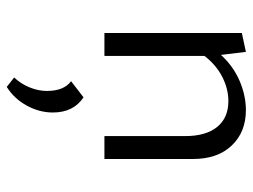

<svg xmlns="http://www.w3.org/2000/svg" viewBox="-110 -350 750 570"><g transform="rotate(90 265.0 -65.0)"><path d="M280 -368Q244 -368 208.5 -350Q173 -332 146 -297V0H78V-408L134 -420L143 -346Q177 -383 220.5 -401.5Q264 -420 307 -420Q372 -420 412 -378Q452 -336 452 -263V0H384V-240Q384 -301 357 -334.5Q330 -368 280 -368ZM250 171Q250 120 221 99L269 62Q314 92 314 153Q314 193 293.5 230.5Q273 268 238 290L210 268Q229 248 239.5 222Q250 196 250 171Z"/></g></svg>

Font: LXGW Bright TC
Style: Regular
Weight: 400
Designer: Christian Thalmann (Catharsis Fonts)
Foundry: LXGW / Christian Thalmann (Catharsis Fonts) / Fontworks Inc.
Version: Version 5.501